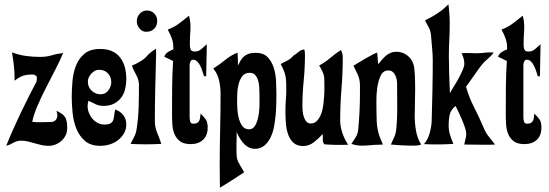

<svg xmlns="http://www.w3.org/2000/svg" viewBox="-20 -673 2557 894"><path d="M36 -429Q68 -417 100.5 -412.5Q133 -408 167 -408Q197 -408 221 -415.5Q245 -423 274 -426Q260 -392 238.5 -350.5Q217 -309 195 -266Q173 -223 155 -181.5Q137 -140 130 -106Q148 -103 171.5 -104Q195 -105 215 -105Q221 -105 227 -106.5Q233 -108 238 -113Q253 -128 243 -157Q274 -143 283.5 -127Q293 -111 293 -77Q293 -59 286 -44Q279 -29 267 -18Q255 -7 239.5 -0.5Q224 6 206 6Q189 6 173.5 2.5Q158 -1 142.5 -5.5Q127 -10 111 -14Q95 -18 79 -18Q59 -18 43 -8.5Q27 1 9 6Q21 -25 38.5 -64.5Q56 -104 75.5 -145Q95 -186 114.5 -224.5Q134 -263 150 -293Q150 -298 151 -302Q152 -306 152 -311Q152 -318 146 -321Q141 -326 131 -326Q104 -326 86.5 -320Q69 -314 48 -297V-307Q48 -338 44.5 -368.5Q41 -399 36 -429Z M447 -445Q479 -445 502 -434.5Q525 -424 539.5 -405Q554 -386 561 -361Q568 -336 568 -307Q568 -281 562.5 -258Q557 -235 544 -218Q531 -201 511 -190.5Q491 -180 463 -180Q441 -180 426 -187.5Q411 -195 392 -204Q390 -198 389 -191.5Q388 -185 388 -179Q388 -163 394 -147.5Q400 -132 410.5 -120Q421 -108 435 -100.5Q449 -93 466 -93Q487 -93 496 -99.5Q505 -106 508 -116Q511 -126 512 -138.5Q513 -151 517 -163Q540 -155 554 -137Q568 -119 568 -94Q568 -70 557 -51.5Q546 -33 529 -20Q512 -7 490.5 -0.5Q469 6 447 6Q402 6 375.5 -17Q349 -40 335.5 -74Q322 -108 318 -148Q314 -188 314 -221Q314 -256 317.5 -295.5Q321 -335 334 -368Q347 -401 373.5 -423Q400 -445 447 -445ZM389 -293Q389 -268 406.5 -251Q424 -234 449 -234Q471 -234 484.5 -252Q498 -270 498 -290Q498 -315 482.5 -331.5Q467 -348 441 -348Q421 -348 405 -330Q389 -312 389 -293Z M664 -624Q685 -624 698.5 -610Q712 -596 712 -576Q712 -553 698 -539Q684 -525 661 -525Q642 -525 629.5 -540.5Q617 -556 617 -574Q617 -594 630.5 -609Q644 -624 664 -624ZM706 -446 707 -425Q705 -346 703 -267Q701 -188 701 -109Q701 -80 712 -54.5Q723 -29 731 -3Q713 -2 695 -1.5Q677 -1 659 -1Q642 -1 624 -1.5Q606 -2 588 -3Q596 -20 604.5 -35.5Q613 -51 616 -71Q624 -122 625.5 -173Q627 -224 627 -276Q627 -301 615 -322.5Q603 -344 594 -367Q605 -372 615 -377Q625 -382 635 -388Q652 -398 666 -414Q680 -430 706 -446Z M761 -535Q790 -546 813.5 -563.5Q837 -581 860 -600Q869 -567 866.5 -532.5Q864 -498 864 -464Q864 -451 868 -442Q872 -433 887 -433Q905 -433 917.5 -444.5Q930 -456 943 -467L940 -318H930Q927 -327 923 -340Q919 -353 913 -365.5Q907 -378 898.5 -386.5Q890 -395 878 -395Q871 -395 867 -386.5Q863 -378 863 -372V-127Q863 -118 865.5 -107.5Q868 -97 880 -97Q892 -97 898.5 -101Q905 -105 908 -111.5Q911 -118 912 -126.5Q913 -135 914 -144Q931 -128 939 -115.5Q947 -103 947 -79Q947 -42 925.5 -22Q904 -2 868 -2Q836 -2 818.5 -15Q801 -28 792.5 -48.5Q784 -69 782.5 -94.5Q781 -120 781 -144Q781 -206 781.5 -266.5Q782 -327 786 -389Q775 -394 765.5 -399Q756 -404 745 -409Q750 -423 762 -430.5Q774 -438 787 -443V-453Q787 -475 779.5 -495.5Q772 -516 761 -535Z M1171 -427Q1207 -427 1226.5 -406.5Q1246 -386 1255 -356.5Q1264 -327 1265.5 -293.5Q1267 -260 1267 -235Q1267 -217 1266.5 -191.5Q1266 -166 1263.5 -137.5Q1261 -109 1255.5 -81Q1250 -53 1238.5 -30.5Q1227 -8 1209.5 6Q1192 20 1166 20Q1116 20 1082 -58Q1082 -52 1082 -41Q1082 -30 1081.5 -19Q1081 -8 1081 2.5Q1081 13 1081 19Q1081 44 1082.5 57Q1084 70 1088.5 79.5Q1093 89 1099.5 99.5Q1106 110 1117 129Q1109 134 1093.5 144.5Q1078 155 1060.5 166Q1043 177 1027 187Q1011 197 1004 201L1003 101Q1003 16 1005 -68Q1007 -152 1007 -237Q1007 -268 1000 -299Q993 -330 973 -354Q1002 -372 1028 -393.5Q1054 -415 1086 -428Q1087 -414 1087.5 -399.5Q1088 -385 1088 -368Q1094 -379 1099.5 -389.5Q1105 -400 1114 -408.5Q1123 -417 1136.5 -422Q1150 -427 1171 -427ZM1143 -334Q1120 -334 1108 -318Q1096 -302 1090.5 -279.5Q1085 -257 1084.5 -233.5Q1084 -210 1084 -194Q1084 -182 1085.5 -161Q1087 -140 1092.5 -120Q1098 -100 1109 -85.5Q1120 -71 1139 -71Q1160 -71 1170.5 -92.5Q1181 -114 1185 -142.5Q1189 -171 1188.5 -199Q1188 -227 1188 -241Q1188 -253 1187 -269Q1186 -285 1181.5 -299.5Q1177 -314 1168 -324Q1159 -334 1143 -334Z M1345 -413Q1358 -421 1369.5 -431Q1381 -441 1397 -443Q1400 -431 1400 -418Q1400 -357 1394 -296.5Q1388 -236 1388 -175Q1388 -166 1389.5 -153Q1391 -140 1395 -128Q1399 -116 1406.5 -107Q1414 -98 1426 -98Q1444 -98 1455.5 -110Q1467 -122 1474.5 -140.5Q1482 -159 1485 -182.5Q1488 -206 1489.5 -229Q1491 -252 1490.5 -272Q1490 -292 1490 -304Q1490 -321 1482.5 -337.5Q1475 -354 1466 -368Q1494 -383 1517.5 -403Q1541 -423 1567 -440Q1572 -432 1574 -423.5Q1576 -415 1576 -406Q1576 -333 1570 -259.5Q1564 -186 1564 -112Q1564 -83 1574.5 -53Q1585 -23 1601 1Q1569 2 1543 1.5Q1517 1 1491 -1Q1483 -9 1483 -19.5Q1483 -30 1483 -40L1482 -49Q1465 -29 1442 -11Q1419 7 1391 7Q1364 7 1347.5 -7.5Q1331 -22 1322.5 -44.5Q1314 -67 1311.5 -96Q1309 -125 1309 -153.5Q1309 -182 1311 -208Q1313 -234 1313 -251Q1313 -272 1312.5 -287Q1312 -302 1310 -315Q1308 -328 1302.5 -342Q1297 -356 1287 -375Q1302 -383 1318 -391Q1334 -399 1345 -413Z M1741 -374Q1750 -385 1759 -395.5Q1768 -406 1777.5 -414Q1787 -422 1799 -427Q1811 -432 1827 -432Q1853 -432 1875 -416Q1897 -400 1905 -374Q1910 -358 1911.5 -325.5Q1913 -293 1913 -257Q1913 -221 1912 -187Q1911 -153 1911 -134Q1911 -100 1917 -64.5Q1923 -29 1941 0Q1928 5 1916.5 5Q1905 5 1895 5Q1871 5 1847.5 3.5Q1824 2 1800 0Q1808 -19 1815.5 -34.5Q1823 -50 1825 -71Q1830 -120 1829.5 -177Q1829 -234 1829 -283Q1829 -292 1827 -303Q1825 -314 1820 -323.5Q1815 -333 1807.5 -339Q1800 -345 1788 -345Q1764 -345 1752.5 -320.5Q1741 -296 1736.5 -264Q1732 -232 1732.5 -199Q1733 -166 1733 -150Q1733 -126 1734 -108Q1735 -90 1738 -73Q1741 -56 1747 -39Q1753 -22 1763 0Q1723 1 1685.5 4.5Q1648 8 1616 -3Q1627 -20 1636.5 -34.5Q1646 -49 1648 -71Q1652 -113 1654 -153Q1656 -193 1656 -235Q1656 -262 1656 -277Q1656 -292 1653 -304Q1650 -316 1644 -329.5Q1638 -343 1626 -367Q1633 -371 1649 -381Q1665 -391 1682.5 -401Q1700 -411 1715.5 -419Q1731 -427 1736 -428Q1738 -414 1738.5 -401Q1739 -388 1741 -374Z M2068 -653Q2074 -608 2074 -562Q2074 -524 2072 -487Q2070 -450 2070 -412Q2070 -373 2071.5 -325.5Q2073 -278 2075 -239Q2084 -256 2096 -275Q2108 -294 2118 -313Q2128 -332 2135 -348.5Q2142 -365 2142 -376Q2142 -401 2129 -425Q2147 -427 2164.5 -426Q2182 -425 2200 -425Q2215 -425 2230.5 -427Q2246 -429 2261 -429Q2266 -429 2270 -429Q2274 -429 2279 -428Q2266 -411 2249.5 -397.5Q2233 -384 2220 -367Q2202 -343 2185 -318Q2168 -293 2150 -269Q2164 -219 2188 -172.5Q2212 -126 2232 -78Q2241 -55 2256 -37Q2271 -19 2285 0Q2273 1 2261 1Q2249 1 2237 1Q2214 1 2190 0.5Q2166 0 2142 0Q2144 -13 2147.5 -25.5Q2151 -38 2151 -51Q2151 -61 2145 -79Q2139 -97 2131 -116Q2123 -135 2114.5 -152.5Q2106 -170 2101 -180Q2078 -160 2073.5 -137.5Q2069 -115 2069 -92Q2069 -78 2070.5 -67Q2072 -56 2075 -46Q2078 -36 2082 -26Q2086 -16 2091 -3Q2059 -1 2027 -0.5Q1995 0 1954 -2Q1972 -22 1980.5 -52.5Q1989 -83 1990 -109Q1992 -180 1993.5 -250.5Q1995 -321 1995 -392Q1995 -421 1992 -449.5Q1989 -478 1987 -507Q1985 -530 1977 -544Q1969 -558 1959 -578Q1975 -586 1992 -595.5Q2009 -605 2023 -615Q2037 -624 2047 -633.5Q2057 -643 2068 -653Z M2315 -535Q2344 -546 2367.5 -563.5Q2391 -581 2414 -600Q2423 -567 2420.5 -532.5Q2418 -498 2418 -464Q2418 -451 2422 -442Q2426 -433 2441 -433Q2459 -433 2471.5 -444.5Q2484 -456 2497 -467L2494 -318H2484Q2481 -327 2477 -340Q2473 -353 2467 -365.5Q2461 -378 2452.5 -386.5Q2444 -395 2432 -395Q2425 -395 2421 -386.5Q2417 -378 2417 -372V-127Q2417 -118 2419.5 -107.5Q2422 -97 2434 -97Q2446 -97 2452.5 -101Q2459 -105 2462 -111.5Q2465 -118 2466 -126.5Q2467 -135 2468 -144Q2485 -128 2493 -115.5Q2501 -103 2501 -79Q2501 -42 2479.5 -22Q2458 -2 2422 -2Q2390 -2 2372.5 -15Q2355 -28 2346.5 -48.5Q2338 -69 2336.5 -94.5Q2335 -120 2335 -144Q2335 -206 2335.5 -266.5Q2336 -327 2340 -389Q2329 -394 2319.5 -399Q2310 -404 2299 -409Q2304 -423 2316 -430.5Q2328 -438 2341 -443V-453Q2341 -475 2333.5 -495.5Q2326 -516 2315 -535Z"/></svg>

Font: Fette Mikado
Style: Regular
Weight: 400
Designer: Peter Wiegel
Foundry: Peter Wiegel
Version: Version 1.000